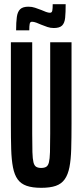

<svg xmlns="http://www.w3.org/2000/svg" viewBox="-20 -890 394 918"><path d="M177 8Q135 8 107.5 -1.5Q80 -11 64.5 -32.5Q49 -54 42 -90Q35 -126 33.5 -177.5Q32 -229 32 -299V-688H134V-251Q134 -195 135 -162.5Q136 -130 140 -114Q144 -98 153 -92.5Q162 -87 177 -87Q192 -87 201 -92.5Q210 -98 214 -114Q218 -130 219 -162.5Q220 -195 220 -251V-688H322V-299Q322 -229 320.5 -177.5Q319 -126 312 -90.5Q305 -55 289.5 -33Q274 -11 247 -1.5Q220 8 177 8ZM57 -745Q57 -784 60.5 -809Q64 -834 76.5 -846Q89 -858 116 -858Q133 -858 147.5 -853Q162 -848 178 -842Q189 -837 200 -833Q211 -829 219 -829Q228 -829 230 -839Q232 -849 232 -870H294Q294 -830 291.5 -805Q289 -780 277 -768Q265 -756 237 -756Q221 -756 206.5 -761Q192 -766 177 -772Q166 -777 154 -781.5Q142 -786 133 -786Q124 -786 122 -776Q120 -766 120 -745Z"/></svg>

Font: Saira UltraCondensed
Style: Bold
Weight: 700
Width: 1
Designer: Hector Gatti with collaboration of the Omnibus-Type team
Foundry: Omnibus-Type
Version: Version 1.101